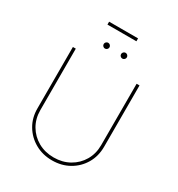

<svg xmlns="http://www.w3.org/2000/svg" viewBox="-230 -1146 1210 1305"><g transform="rotate(30 375.0 -493.5)"><path d="M613.6 -727.3H636.4V-245.7Q636.4 -171.9 602.1 -113.8Q567.8 -55.8 508.9 -22.2Q449.9 11.4 375 11.4Q300.8 11.4 241.5 -22.4Q182.2 -56.1 147.7 -114.2Q113.3 -172.2 113.6 -245.7V-727.3H136.4V-245.7Q136.4 -178.3 167.4 -125.4Q198.5 -72.4 252.5 -41.9Q306.5 -11.4 375 -11.4Q443.5 -11.4 497.5 -41.9Q551.5 -72.4 582.6 -125.4Q613.6 -178.3 613.6 -245.7ZM307.5 -826.7Q298.3 -826.7 291.5 -833.5Q284.8 -840.2 284.8 -849.4Q284.8 -858.7 291.5 -865.4Q298.3 -872.2 307.5 -872.2Q316.8 -872.2 323.5 -865.4Q330.3 -858.7 330.3 -849.4Q330.3 -840.2 323.5 -833.5Q316.8 -826.7 307.5 -826.7ZM443.9 -826.7Q434.7 -826.7 427.9 -833.5Q421.2 -840.2 421.2 -849.4Q421.2 -858.7 427.9 -865.4Q434.7 -872.2 443.9 -872.2Q453.1 -872.2 459.9 -865.4Q466.6 -858.7 466.6 -849.4Q466.6 -840.2 459.9 -833.5Q453.1 -826.7 443.9 -826.7ZM468 -999.3V-976.6H240.8V-999.3Z"/></g></svg>

Font: Inter Thin BETA
Style: Regular
Weight: 100
Designer: Rasmus Andersson
Foundry: rsms
Version: Version 3.011;git-f93a4a705